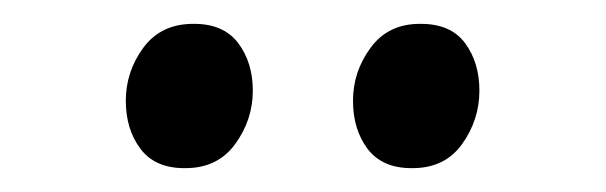

<svg xmlns="http://www.w3.org/2000/svg" viewBox="-20 -776 508 161"><path d="M134.5 -635Q110 -635 97.8 -651.2Q85.5 -667.5 85.5 -691.5Q85.5 -716 100.2 -736Q115 -756 142 -756H143Q167.5 -756 179.8 -739.8Q192 -723.5 192 -700Q192 -675.5 177.2 -655.2Q162.5 -635 135.5 -635ZM325 -635Q300.5 -635 288.2 -651.2Q276 -667.5 276 -691.5Q276 -716 290.8 -736Q305.5 -756 332 -756H333Q358 -756 370 -739.8Q382 -723.5 382 -700Q382 -675.5 367.5 -655.2Q353 -635 326 -635Z"/></svg>

Font: Merriweather 60pt Light
Style: Regular
Weight: 300
Version: Version 2.100